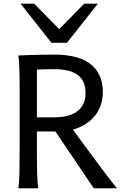

<svg xmlns="http://www.w3.org/2000/svg" viewBox="-20 -1011 677 1031"><path d="M178.2 -212.4Q178.2 -176.3 178.5 -144Q178.7 -111.8 179.4 -84.5Q180.2 -57.1 181.6 -35.6Q183.1 -14.2 185.5 0H78.1Q83.5 -29.3 84.5 -84.7Q85.4 -140.1 85.4 -212.4V-558.1Q85.4 -592.3 84.7 -621.8Q84 -651.4 82.5 -674.8Q81.1 -698.2 78.1 -712.9Q103.5 -713.9 134.3 -715.3Q160.6 -716.3 196.8 -717Q232.9 -717.8 275.9 -717.8Q333 -717.8 380.1 -706.3Q427.2 -694.8 460.9 -670.7Q494.6 -646.5 513.4 -608.4Q532.2 -570.3 532.2 -517.6Q532.2 -473.1 518.3 -439Q504.4 -404.8 481.7 -380.1Q459 -355.5 430.2 -339.4Q401.4 -323.2 371.6 -314.9Q386.2 -294.9 407.5 -265.9Q428.7 -236.8 452.9 -204.3Q477.1 -171.9 501.7 -138.4Q526.4 -105 547.9 -76.7Q569.3 -48.3 585.4 -27.8Q601.6 -7.3 607.9 0H483.4L277.3 -305.2H178.2ZM178.2 -380.9H271Q354 -380.9 396.7 -415Q439.5 -449.2 439.5 -510.3Q439.5 -541.5 429.9 -565.7Q420.4 -589.8 400.1 -606.2Q379.9 -622.6 347.9 -631.1Q315.9 -639.6 271 -639.6Q245.1 -639.6 221.4 -638.9Q197.8 -638.2 178.2 -637.2ZM163.6 -991.2 297.9 -854.5 432.1 -991.2H505.4L339.4 -781.2H256.3L90.3 -991.2Z"/></svg>

Font: Andika Afr
Style: Regular
Weight: 400
Designer: Victor Gaultney, Annie Olsen, Julie Remington, Don Collingsworth, Eric Hays, Becca Hirsbrunner
Foundry: SIL International
Version: Version 5.000